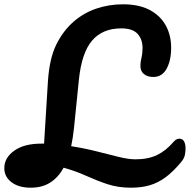

<svg xmlns="http://www.w3.org/2000/svg" viewBox="-61 -868 883 893"><path d="M82 5Q26 5 -7.5 -20.5Q-41 -46 -41 -86Q-41 -134 5 -167Q51 -200 131 -200Q137 -200 144 -200L162 -491Q169 -596 200.5 -660Q232 -724 281 -767Q328 -808 387 -828Q446 -848 511 -848Q586 -848 635.5 -821.5Q685 -795 710 -749.5Q735 -704 735 -646Q735 -587 714 -548.5Q693 -510 652 -510Q625 -510 608.5 -523.5Q592 -537 592 -562Q592 -579 597 -599.5Q602 -620 602 -645Q602 -685 579 -710.5Q556 -736 503 -736Q416 -736 367.5 -679.5Q319 -623 306 -498L283 -271Q278 -225 270 -188Q334 -178 390.5 -163.5Q447 -149 492 -138Q537 -127 569 -127Q628 -127 669.5 -147Q711 -167 747 -209Q755 -218 761.5 -220.5Q768 -223 774 -223Q788 -223 795 -210.5Q802 -198 802 -178Q802 -164 799 -148Q796 -132 783 -116Q746 -71 710.5 -44.5Q675 -18 636 -6.5Q597 5 548 5Q488 5 438.5 -11.5Q389 -28 340.5 -50Q292 -72 235 -88Q211 -44 173.5 -19.5Q136 5 82 5Z"/></svg>

Font: Pacifico
Style: Regular
Weight: 400
Designer: Vernon Adams
Foundry: Vernon Adams
Version: Version 3.010; ttfautohint (v1.8.4.7-5d5b)